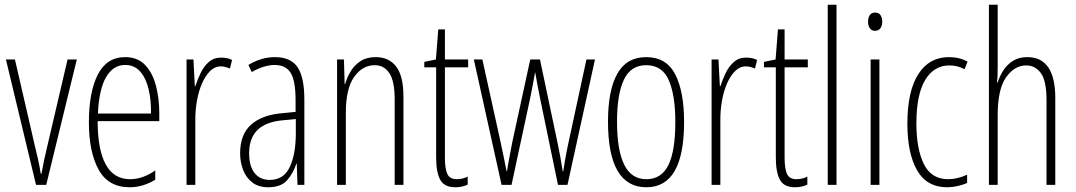

<svg xmlns="http://www.w3.org/2000/svg" viewBox="-20 -780 4540 810"><path d="M132 0 5 -529H43L127 -165Q134 -137 140.5 -108Q147 -79 152 -47H155Q165 -104 179 -161L265 -529H304L175 0Z M508 -539Q561 -539 592.5 -505.5Q624 -472 638 -418Q652 -364 652 -303V-269H392Q392 -149 426 -86.5Q460 -24 529 -24Q582 -24 635 -61V-22Q613 -8 585.5 1Q558 10 527 10Q437 10 396 -64.5Q355 -139 355 -264Q355 -391 392.5 -465Q430 -539 508 -539ZM508 -506Q458 -506 428 -455.5Q398 -405 393 -301H617Q618 -357 607 -403.5Q596 -450 571.5 -478Q547 -506 508 -506Z M913 -537Q923 -537 935.5 -535Q948 -533 959 -527L950 -491Q943 -494 933 -497Q923 -500 912 -500Q886 -500 866 -480Q846 -460 832 -427.5Q818 -395 811 -355.5Q804 -316 804 -278V0H767V-529H796L802 -416H804Q813 -444 826.5 -472Q840 -500 861 -518.5Q882 -537 913 -537Z M1140 -539Q1206 -539 1235 -497Q1264 -455 1264 -359V0H1235L1232 -89H1230Q1218 -51 1192 -20.5Q1166 10 1112 10Q1070 10 1044 -10.5Q1018 -31 1005.5 -63.5Q993 -96 993 -133Q993 -212 1038 -253Q1083 -294 1166 -302L1227 -308V-356Q1227 -440 1206 -473Q1185 -506 1138 -506Q1119 -506 1094.5 -499Q1070 -492 1042 -476L1028 -506Q1082 -539 1140 -539ZM1168 -272Q1031 -258 1031 -134Q1031 -79 1054 -50Q1077 -21 1118 -21Q1177 -21 1202.5 -75.5Q1228 -130 1228 -218V-278Z M1565 -539Q1621 -539 1651.5 -499Q1682 -459 1682 -373V0H1645V-362Q1645 -438 1622.5 -471.5Q1600 -505 1561 -505Q1509 -505 1474 -455.5Q1439 -406 1439 -305V0H1402V-529H1431L1434 -425H1436Q1444 -454 1460 -480Q1476 -506 1501.5 -522.5Q1527 -539 1565 -539Z M1907 -24Q1920 -24 1932 -27Q1944 -30 1953 -35V-1Q1942 4 1929.5 7Q1917 10 1901 10Q1854 10 1837 -22Q1820 -54 1820 -116V-496H1770V-519L1819 -529L1829 -656H1857V-529H1955V-496H1857V-115Q1857 -69 1867 -46.5Q1877 -24 1907 -24Z M2256 -377Q2251 -402 2246.5 -426.5Q2242 -451 2238 -474H2237Q2233 -451 2228.5 -426Q2224 -401 2219 -377L2138 0H2096L1979 -529H2015L2092 -180Q2099 -148 2105 -118Q2111 -88 2117 -58H2119Q2122 -80 2129 -116Q2136 -152 2142 -184L2217 -529H2258L2332 -178Q2344 -123 2354 -57H2356Q2360 -83 2363 -99.5Q2366 -116 2368.5 -130Q2371 -144 2375 -163L2454 -529H2490L2374 0H2334Z M2866 -265Q2866 10 2707 10Q2545 10 2545 -267Q2545 -400 2584.5 -469.5Q2624 -539 2706 -539Q2791 -539 2828.5 -466.5Q2866 -394 2866 -265ZM2583 -267Q2583 -148 2613 -86Q2643 -24 2707 -24Q2770 -24 2799.5 -83Q2829 -142 2829 -266Q2829 -378 2801.5 -441.5Q2774 -505 2706 -505Q2641 -505 2612 -443.5Q2583 -382 2583 -267Z M3128 -537Q3138 -537 3150.5 -535Q3163 -533 3174 -527L3165 -491Q3158 -494 3148 -497Q3138 -500 3127 -500Q3101 -500 3081 -480Q3061 -460 3047 -427.5Q3033 -395 3026 -355.5Q3019 -316 3019 -278V0H2982V-529H3011L3017 -416H3019Q3028 -444 3041.5 -472Q3055 -500 3076 -518.5Q3097 -537 3128 -537Z M3340 -24Q3353 -24 3365 -27Q3377 -30 3386 -35V-1Q3375 4 3362.5 7Q3350 10 3334 10Q3287 10 3270 -22Q3253 -54 3253 -116V-496H3203V-519L3252 -529L3262 -656H3290V-529H3388V-496H3290V-115Q3290 -69 3300 -46.5Q3310 -24 3340 -24Z M3509 0H3472V-760H3509Z M3672 -727Q3688 -727 3695 -715.5Q3702 -704 3702 -689Q3702 -671 3694 -660.5Q3686 -650 3671 -650Q3657 -650 3649.5 -661Q3642 -672 3642 -688Q3642 -704 3649 -715.5Q3656 -727 3672 -727ZM3690 -529V0H3653V-529Z M3976 10Q3890 10 3849 -61.5Q3808 -133 3808 -258Q3808 -395 3854 -467Q3900 -539 3983 -539Q4028 -539 4062 -520L4049 -488Q4020 -504 3985 -504Q3920 -504 3883 -442.5Q3846 -381 3846 -259Q3846 -152 3877.5 -88Q3909 -24 3980 -24Q4019 -24 4060 -43V-8Q4042 0 4019.5 5Q3997 10 3976 10Z M4189 -503Q4189 -480 4188.5 -464.5Q4188 -449 4186 -432H4189Q4197 -458 4212.5 -482.5Q4228 -507 4253 -523Q4278 -539 4314 -539Q4432 -539 4432 -366V0H4395V-358Q4395 -438 4371.5 -471Q4348 -504 4309 -504Q4260 -504 4224.5 -454Q4189 -404 4189 -294V0H4152V-760H4189Z"/></svg>

Font: Noto Sans Myanmar UI ExtraCondensed ExtraLight
Style: Regular
Weight: 200
Width: 2
Designer: Monotype Design Team
Foundry: Monotype Imaging Inc.
Version: Version 2.103; ttfautohint (v1.8.4.7-5d5b)